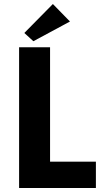

<svg xmlns="http://www.w3.org/2000/svg" viewBox="-20 -935 520 955"><path d="M229 -131H457V0H75V-700H229ZM328 -828 146 -730 101 -771 243 -915Z"/></svg>

Font: Tilda Sans Extra Bold
Style: Regular
Weight: 800
Designer: ParaType Ltd
Foundry: ParaType Ltd
Version: Version 1.009